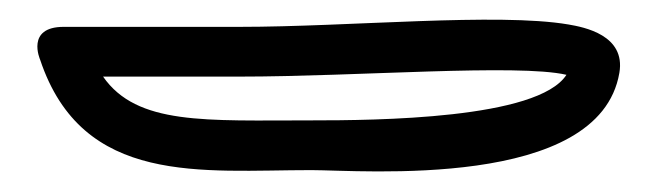

<svg xmlns="http://www.w3.org/2000/svg" viewBox="-20 -834 664 193"><path d="M602.6 -760.8C609.1 -798.7 567.2 -806.7 551.4 -809.4C480.1 -821.5 330.8 -807 221 -807H44C5.7 -807 20.3 -774.1 20.3 -774.1C62.8 -646.6 183.1 -663 293 -663C343.2 -663 582.5 -642.7 602.6 -760.8ZM549.4 -758.8C520.7 -714.2 357.6 -713 293 -713C186.5 -713 117.7 -708 83.6 -757H221C338.1 -757 500.4 -770.1 549.4 -758.8Z"/></svg>

Font: Rocketfuel
Style: Regular
Weight: 400
Designer: Mew Too
Foundry: Cannot Into Space Fonts.
Version: Version 0.27